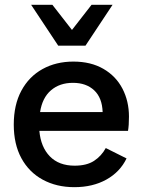

<svg xmlns="http://www.w3.org/2000/svg" viewBox="-20 -765 589 795"><path d="M288 10Q214 10 157 -21Q100 -52 68.5 -110Q37 -168 37 -249Q37 -331 68.5 -389.5Q100 -448 156 -479Q212 -510 284 -510Q356 -510 408 -480Q460 -450 487 -398Q514 -346 514 -282Q514 -264 513 -249Q512 -234 510 -223H143Q149 -156 186.5 -117.5Q224 -79 289 -79Q339 -79 369.5 -99Q400 -119 418 -152L504 -109Q477 -53 420.5 -21.5Q364 10 288 10ZM146 -301H405Q403 -360 370 -391Q337 -422 282 -422Q227 -422 191 -391Q155 -360 146 -301ZM446 -745 334 -576H221L109 -745H197L278 -641L359 -745Z"/></svg>

Font: Prodigy Sans Medium
Style: Regular
Weight: 500
Designer: Wei Huang
Foundry: Wei Huang
Version: Version 1.003; ttfautohint (v1.8.3)